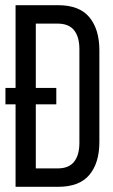

<svg xmlns="http://www.w3.org/2000/svg" viewBox="-20 -720 436 740"><path d="M204 -700H40V-381H1V-318H40V0H204C258.7 0 298.8 -15.3 324.5 -46C350.2 -76.7 363 -119 363 -173V-526C363 -580 350.2 -622.5 324.5 -653.5C298.8 -684.5 258.7 -700 204 -700ZM197 -318V-381H118V-629H202C230.7 -629 251.8 -620.5 265.5 -603.5C279.2 -586.5 286 -562 286 -530V-170C286 -138 279.2 -113.5 265.5 -96.5C251.8 -79.5 231 -71 203 -71H118V-318Z"/></svg>

Font: SVN-Bebas Neue
Style: Regular
Weight: 400
Designer: Ryoichi Tsunekawa
Foundry: Ryoichi Tsunekawa
Version: Version 001.003